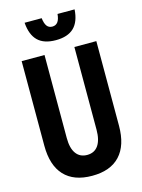

<svg xmlns="http://www.w3.org/2000/svg" viewBox="-150 -1114 900 1217"><g transform="rotate(-15 300.0 -506.0)"><path d="M55 -800H205V-255Q205 -188 230.5 -153Q256 -118 303 -118Q351 -118 376 -154Q401 -190 401 -257V-800H545V-245Q545 -116 482.5 -49Q420 18 300 18Q180 18 117.5 -49Q55 -116 55 -245ZM248 -1030Q252 -995 264.5 -978Q277 -961 300 -961Q323 -961 336 -978Q349 -995 352 -1030H464Q459 -950 418.5 -911Q378 -872 300 -872Q222 -872 182 -911Q142 -950 136 -1030Z"/></g></svg>

Font: Martian Mono Condensed SemiBold
Style: Regular
Weight: 600
Width: 3
Designer: Roman Shamin
Foundry: Evil Martians
Version: Version 1.000